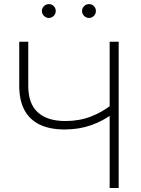

<svg xmlns="http://www.w3.org/2000/svg" viewBox="-20 -935 701 955"><path d="M301.3 -291Q228.5 -291 178.2 -314.9Q127.9 -338.9 101.8 -387.2Q75.7 -435.5 75.7 -507.8V-727.5H120.6V-507.8Q120.6 -418.9 168.2 -376Q215.8 -333 305.2 -333Q375 -333 433.3 -355.7Q491.7 -378.4 542 -419.4V-370.6Q493.7 -333.5 433.3 -312.3Q373 -291 301.3 -291ZM525.4 0V-727.5H570.3V0ZM422.9 -845.7Q408.7 -845.7 398.4 -856Q388.2 -866.2 388.2 -880.4Q388.2 -894.5 398.4 -904.5Q408.7 -914.6 422.9 -914.6Q437 -914.6 447 -904.5Q457 -894.5 457 -880.4Q457 -866.2 447 -856Q437 -845.7 422.9 -845.7ZM223.1 -845.7Q209 -845.7 198.7 -856Q188.5 -866.2 188.5 -880.4Q188.5 -894.5 198.7 -904.5Q209 -914.6 223.1 -914.6Q237.3 -914.6 247.3 -904.5Q257.3 -894.5 257.3 -880.4Q257.3 -866.2 247.3 -856Q237.3 -845.7 223.1 -845.7Z"/></svg>

Font: Inter 24pt ExtraLight
Style: Regular
Weight: 250
Designer: Rasmus Andersson
Foundry: rsms
Version: Version 4.001;git-66647c0bb